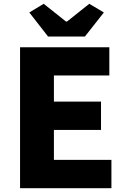

<svg xmlns="http://www.w3.org/2000/svg" viewBox="-20 -995 670 1015"><path d="M86 0H569V-150H265V-308H514V-458H265V-596H558V-745H86ZM234 -802H429L529 -929L452 -975L334 -881H329L211 -975L135 -929Z"/></svg>

Font: Source Han Sans HK Heavy
Style: Regular
Weight: 900
Designer: Ryoko NISHIZUKA 西塚涼子 (kana, bopomofo & ideographs); Paul D. Hunt (Latin, Greek & Cyrillic); Sandoll Communications 산돌커뮤니
Foundry: Adobe
Version: Version 2.000;hotconv 1.0.107;makeotfexe 2.5.65593